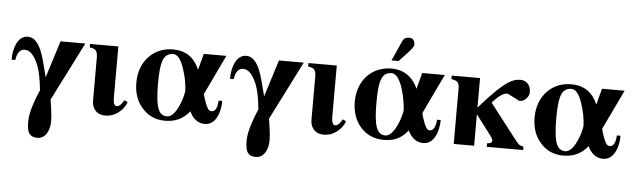

<svg xmlns="http://www.w3.org/2000/svg" viewBox="-53 -895 4307 1303"><g transform="rotate(5 2100.5 -243.5)"><path d="M501 -461H332L253 -210L224 -321C197 -422 160 -473 110 -473C78 -473 53 -456 36 -423C20 -392 12 -354 12 -308H37C44 -358 64 -383 96 -383C132 -383 162 -351 188 -287C204 -247 215 -191 222 -118C181 -23 161 49 161 98C161 131 164 156 171 171C181 194 202 205 232 205C258 205 278 193 293 171C308 148 316 120 316 84C316 61 313 27 306 -18C303 -38 300 -52 299 -61Z M799 -101C782 -71 766 -56 750 -56C734 -56 726 -75 726 -112V-461H533V-437C553 -435 566 -430 573 -423C582 -414 587 -399 587 -376V-77C587 -54 594 -34 606 -18C622 3 646 14 679 14C710 14 738 5 764 -14C790 -33 810 -58 822 -89Z M1205 -198C1199 -160 1187 -122 1170 -87C1147 -40 1122 -17 1096 -17C1069 -17 1049 -30 1037 -58C1023 -90 1016 -148 1016 -233C1016 -305 1021 -357 1031 -387C1043 -424 1067 -442 1102 -442C1130 -442 1154 -413 1174 -355C1192 -303 1203 -250 1205 -198ZM1462 -461H1308L1279 -352H1278C1243 -433 1184 -473 1099 -473C1036 -473 984 -453 942 -413C894 -367 869 -304 869 -226C869 -160 887 -106 923 -62C964 -12 1018 14 1085 14C1155 14 1210 -12 1251 -65C1275 -14 1310 12 1356 12C1389 12 1414 -4 1433 -36C1451 -67 1461 -106 1461 -154H1436C1433 -103 1419 -78 1394 -78C1386 -78 1379 -80 1374 -86C1365 -96 1354 -120 1342 -156C1336 -174 1333 -186 1333 -191Z M1989 -461H1820L1741 -210L1712 -321C1685 -422 1648 -473 1598 -473C1566 -473 1541 -456 1524 -423C1508 -392 1500 -354 1500 -308H1525C1532 -358 1552 -383 1584 -383C1620 -383 1650 -351 1676 -287C1692 -247 1703 -191 1710 -118C1669 -23 1649 49 1649 98C1649 131 1652 156 1659 171C1669 194 1690 205 1720 205C1746 205 1766 193 1781 171C1796 148 1804 120 1804 84C1804 61 1801 27 1794 -18C1791 -38 1788 -52 1787 -61Z M2287 -101C2270 -71 2254 -56 2238 -56C2222 -56 2214 -75 2214 -112V-461H2021V-437C2041 -435 2054 -430 2061 -423C2070 -414 2075 -399 2075 -376V-77C2075 -54 2082 -34 2094 -18C2110 3 2134 14 2167 14C2198 14 2226 5 2252 -14C2278 -33 2298 -58 2310 -89Z M2693 -198C2682 -126 2637 -17 2584 -17C2526 -17 2504 -73 2504 -233C2504 -382 2521 -442 2590 -442C2658 -442 2690 -262 2693 -198ZM2950 -461H2796L2767 -352H2766C2743 -406 2691 -473 2587 -473C2452 -473 2357 -373 2357 -226C2357 -84 2449 14 2573 14C2642 14 2692 -5 2739 -65C2763 -14 2798 12 2844 12C2919 12 2948 -77 2949 -154H2924C2921 -104 2903 -78 2882 -78C2868 -78 2855 -80 2830 -156C2827 -165 2821 -186 2821 -191ZM2581 -528H2629L2692 -595C2711 -616 2726 -635 2726 -648C2726 -674 2713 -692 2689 -692C2669 -692 2652 -687 2642 -664Z M3190 -461H2997V-437C3016 -434 3029 -430 3037 -423C3047 -415 3051 -400 3051 -379V0H3190V-213H3191L3289 -84C3303 -66 3310 -54 3310 -47C3310 -32 3299 -25 3276 -24V0H3524V-24C3513 -24 3505 -27 3498 -31C3490 -36 3478 -49 3462 -70L3283 -302C3323 -349 3357 -372 3386 -372L3469 -330C3488 -330 3503 -337 3516 -351C3529 -365 3535 -379 3535 -396C3535 -418 3529 -437 3516 -451C3503 -466 3485 -473 3464 -473C3438 -473 3412 -465 3386 -449C3339 -419 3273 -356 3190 -260Z M3918 -198C3912 -160 3900 -122 3883 -87C3860 -40 3835 -17 3809 -17C3782 -17 3762 -30 3750 -58C3736 -90 3729 -148 3729 -233C3729 -305 3734 -357 3744 -387C3756 -424 3780 -442 3815 -442C3843 -442 3867 -413 3887 -355C3905 -303 3916 -250 3918 -198ZM4175 -461H4021L3992 -352H3991C3956 -433 3897 -473 3812 -473C3749 -473 3697 -453 3655 -413C3607 -367 3582 -304 3582 -226C3582 -160 3600 -106 3636 -62C3677 -12 3731 14 3798 14C3868 14 3923 -12 3964 -65C3988 -14 4023 12 4069 12C4102 12 4127 -4 4146 -36C4164 -67 4174 -106 4174 -154H4149C4146 -103 4132 -78 4107 -78C4099 -78 4092 -80 4087 -86C4078 -96 4067 -120 4055 -156C4049 -174 4046 -186 4046 -191Z"/></g></svg>

Font: XITS Math
Style: Bold
Weight: 700
Designer: MicroPress Inc., with final additions and corrections provided by Coen Hoffman, Elsevier (retired)
Version: Version 1.302